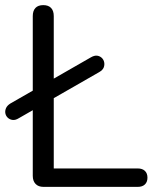

<svg xmlns="http://www.w3.org/2000/svg" viewBox="-41 -730 604 750"><path d="M129 0Q109 0 98 -11.5Q87 -23 87 -43V-667Q87 -688 97.5 -699Q108 -710 128 -710Q148 -710 158.5 -699Q169 -688 169 -667V-72H497Q515 -72 525 -62.5Q535 -53 535 -36Q535 -19 525 -9.5Q515 0 497 0ZM32 -268Q19 -260 8 -261.5Q-3 -263 -10.5 -270Q-18 -277 -20 -287Q-22 -297 -17.5 -307.5Q-13 -318 0 -326L314 -506Q328 -514 338.5 -512.5Q349 -511 356.5 -504Q364 -497 366 -486.5Q368 -476 364 -466Q360 -456 346 -448Z"/></svg>

Font: Nunito ExtraLight
Style: Regular
Weight: 400
Version: Version 3.602